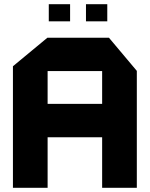

<svg xmlns="http://www.w3.org/2000/svg" viewBox="-20 -899 717 919"><path d="M41.9 0V-581.9L206.9 -718.5H207.9V0ZM207.9 -241.9V-401.7H468.9V-241.9ZM468.9 0V-558.7H634.9V0ZM207.9 -558.7V-718.5H501.4L634.9 -559.7V-558.7ZM391.5 -796.8V-879H493.5V-796.8ZM213.5 -796.8V-879H315.5V-796.8Z"/></svg>

Font: Foldit Thin
Style: Regular
Weight: 100
Designer: Sophia Tai
Foundry: Sophia Tai
Version: Version 1.003